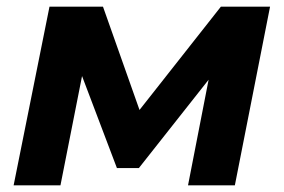

<svg xmlns="http://www.w3.org/2000/svg" viewBox="-20 -558 855 578"><path d="M645 -538 400 -227 290 -538H129L21 0H162L227 -329L332 -52H398L608 -318L546 0H687L793 -538Z"/></svg>

Font: AWKNG-Font
Style: Bold Italic
Weight: 700
Italic angle: -11.3°
Designer: Awakening Church
Foundry: Awakening Church
Version: Version 1.700;PS 001.700;hotconv 1.0.88;makeotf.lib2.5.64775